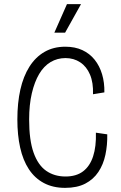

<svg xmlns="http://www.w3.org/2000/svg" viewBox="-20 -898 585 929"><path d="M295 11Q236 11 192 -12.5Q148 -36 119.5 -79.5Q91 -123 77.5 -184Q64 -245 64 -320Q64 -400 78.5 -464.5Q93 -529 122.5 -575.5Q152 -622 195.5 -647Q239 -672 296 -672Q343 -672 378.5 -655.5Q414 -639 438 -609Q462 -579 474 -538.5Q486 -498 485 -451L430 -442Q432 -498 415.5 -537Q399 -576 368 -596.5Q337 -617 297 -617Q257 -617 224.5 -597.5Q192 -578 169.5 -540Q147 -502 134 -446.5Q121 -391 121 -320Q121 -220 142.5 -159.5Q164 -99 203.5 -71.5Q243 -44 297 -44Q349 -44 382 -69Q415 -94 430.5 -141.5Q446 -189 444 -256L499 -248Q500 -196 490 -149Q480 -102 456 -66Q432 -30 392.5 -9.5Q353 11 295 11ZM295 -740H243L304 -878H372Z"/></svg>

Font: Bricolage Grotesque SemiCondensed ExtraLight
Style: Regular
Weight: 250
Width: 4
Designer: Mathieu Triay
Foundry: Atelier Triay
Version: Version 1.000;gftools[0.9.30]